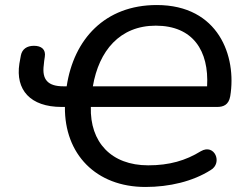

<svg xmlns="http://www.w3.org/2000/svg" viewBox="-20 -734 977 763"><path d="M558 9C653 9 746 -13 817 -58C866 -86 833 -165 778 -133C718 -96 653 -77 569 -77C422 -77 337 -169 341 -309H843C866 -309 889 -316 895 -352C921 -510 849 -714 603 -714C397 -714 273 -578 245 -391H232C171 -391 146 -417 154 -476C155 -486 156 -498 158 -508C163 -538 144 -552 115 -552C87 -552 68 -539 63 -514L57 -481C41 -377 100 -309 225 -309H238C236 -122 361 9 558 9ZM599 -632C747 -632 811 -532 803 -391H349C373 -532 456 -632 599 -632Z"/></svg>

Font: SN Pro Medium
Style: Italic
Weight: 400
Italic angle: -9°
Designer: Tobias Whetton
Foundry: Supernotes
Version: Version 1.001;Glyphs 3.2 (3249)